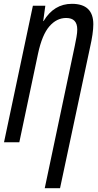

<svg xmlns="http://www.w3.org/2000/svg" viewBox="-20 -744 510 1004"><path d="M294 240 451 -497Q459 -532 463.5 -563Q468 -594 468 -617Q468 -724 356 -724Q262 -724 208 -634H206L217 -714H152L1 0H81L179 -464Q200 -562 238 -606Q276 -650 326 -650Q384 -650 384 -590Q384 -573 380 -550.5Q376 -528 371 -504L214 240Z"/></svg>

Font: Noto Sans Display Condensed
Style: Italic
Weight: 400
Width: 3
Designer: Monotype Design team
Foundry: Monotype Imaging Inc.
Version: 1.000